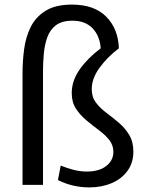

<svg xmlns="http://www.w3.org/2000/svg" viewBox="-20 -804 643 835"><path d="M368 11Q331 11 296 2.5Q261 -6 232 -21L244 -84Q268 -74 297.5 -66Q327 -58 358 -58Q411 -58 442 -82Q473 -106 473 -144Q473 -173 455 -195.5Q437 -218 410 -238Q383 -258 356 -280.5Q329 -303 310.5 -331Q292 -359 292 -399Q292 -453 326.5 -502Q361 -551 418 -594Q414 -648 382.5 -681Q351 -714 295 -714Q249 -714 223 -694Q197 -674 185.5 -641.5Q174 -609 170.5 -570Q167 -531 167 -494V0H78V-487Q78 -538 85 -590.5Q92 -643 113.5 -686.5Q135 -730 178 -757Q221 -784 293 -784Q390 -784 442 -731.5Q494 -679 497 -594Q447 -556 413 -509.5Q379 -463 379 -416Q379 -382 397 -358Q415 -334 442.5 -313.5Q470 -293 497 -270Q524 -247 542 -217Q560 -187 560 -145Q560 -96 534.5 -61Q509 -26 465.5 -7.5Q422 11 368 11Z"/></svg>

Font: Murecho
Style: Regular
Weight: 400
Designer: Neil Summerour
Foundry: Positype
Version: Version 1.010; ttfautohint (v1.8.3)